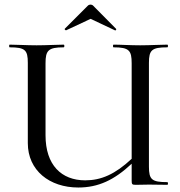

<svg xmlns="http://www.w3.org/2000/svg" viewBox="-20 -824 801 856"><path d="M275 -689 384 -740 492 -689C495 -686 501 -693 497 -696L395 -799C389 -805 378 -805 372 -799L269 -696C266 -693 273 -688 275 -689ZM726 -12C657 -12 644 -23 644 -81V-544C644 -601 657 -613 726 -613C730 -613 730 -625 726 -625C693 -625 651 -622 605 -622C560 -622 519 -625 486 -625C483 -625 483 -613 486 -613C556 -613 567 -599 567 -542V-116C493 -47 431 -20 360 -20C254 -20 183 -88 183 -221V-542C183 -599 195 -613 264 -613C268 -613 268 -625 264 -625C232 -625 191 -622 143 -622C98 -622 56 -625 23 -625C20 -625 20 -613 23 -613C92 -613 104 -601 104 -544V-186C104 -64 201 12 329 12C418 12 489 -21 567 -94V-19C567 -2 569 0 586 0C607 0 620 -1 644 -1C674 -1 699 0 726 0C730 0 730 -12 726 -12Z"/></svg>

Font: Cormorant Infant Book
Style: Regular
Weight: 500
Designer: Christian Thalmann (Catharsis Fonts)
Version: Version 1.000;PS 002.000;hotconv 1.0.88;makeotf.lib2.5.64775